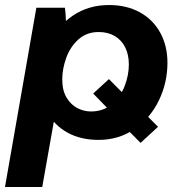

<svg xmlns="http://www.w3.org/2000/svg" viewBox="-34 -551 733 771"><path d="M430.4 -78.8 432.2 -80.8 340.2 -175.4 403.4 -233.4 494.4 -141.8 497.4 -145.6 600.6 -41.8 530.4 22.8ZM112 -520H226.6Q229.6 -502.2 230.7 -468.4Q231.8 -434.6 228.8 -416L170.6 -102H189.2L135.6 200H-14ZM127.8 -218.6Q127.8 -302.4 161.6 -373.8Q195.4 -445.2 258.2 -488Q321 -530.8 404.2 -530.8Q474 -530.8 527.1 -501.8Q580.2 -472.8 609.3 -420Q638.4 -367.2 638.4 -298.6Q638.4 -219 604.1 -147.9Q569.8 -76.8 506.6 -33Q443.4 10.8 361.8 10.8Q290 10.8 237 -18.5Q184 -47.8 155.9 -100.1Q127.8 -152.4 127.8 -218.6ZM483.4 -292Q483.4 -331.6 468.6 -361.1Q453.8 -390.6 426.5 -406.5Q399.2 -422.4 362.2 -422.4Q313.6 -422.4 280.5 -392.3Q247.4 -362.2 231.7 -317.9Q216 -273.6 216 -232.4Q216 -187.6 233.5 -158.8Q251 -130 277.1 -116.7Q303.2 -103.4 331.4 -103.4Q381 -103.4 415.5 -132.8Q450 -162.2 466.7 -205.8Q483.4 -249.4 483.4 -292Z"/></svg>

Font: Fixel Italic Variable Display Thin
Style: Italic
Weight: 100
Italic angle: -10°
Designer: AlfaBravo + MacPaw
Foundry: Kyrylo Tkachov, Marchela Mozhyna, Serhii Makarenko, Maria Weinstein, Zakhar Kryvoshyya
Version: Version 1.210;Glyphs 3.2 (3217)